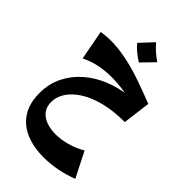

<svg xmlns="http://www.w3.org/2000/svg" viewBox="-303 -719 1239 1239"><g transform="rotate(45 316.5 -99.5)"><path d="M355 420Q268 420 197.5 391.5Q127 363 86 302Q45 241 45 145Q45 60 79 -8.5Q113 -77 171.5 -128Q230 -179 305 -209.5Q380 -240 463 -250L591 -302L567 -112Q465 -112 385.5 -92Q306 -72 251.5 -37.5Q197 -3 168 40.5Q139 84 139 132Q139 176 161.5 204.5Q184 233 222 246.5Q260 260 306 260Q356 260 411.5 244.5Q467 229 513 201L600 373Q538 397 475.5 408.5Q413 420 355 420ZM561 -218Q501 -234 441 -244.5Q381 -255 320.5 -257Q260 -259 200.5 -248.5Q141 -238 84 -210L46 -413Q104 -423 165 -419.5Q226 -416 293 -401Q360 -386 433.5 -360.5Q507 -335 591 -302ZM359 -448Q332 -465 306 -486Q280 -507 262 -530L345 -619Q368 -593 390.5 -573Q413 -553 442 -533Z"/></g></svg>

Font: Marhey Light SemiBold
Style: Regular
Weight: 600
Version: Version 1.000